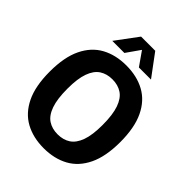

<svg xmlns="http://www.w3.org/2000/svg" viewBox="-261 -1092 1245 1245"><g transform="rotate(45 361.0 -470.0)"><path d="M361 9.5Q264 9.5 191.2 -30.2Q118.5 -70 78 -153.8Q37.5 -237.5 37.5 -370Q37.5 -502.5 78 -586.2Q118.5 -670 191.2 -709.8Q264 -749.5 361 -749.5Q458.5 -749.5 531.2 -709.8Q604 -670 644.2 -586Q684.5 -502 684.5 -370Q684.5 -238 644 -154Q603.5 -70 530.8 -30.2Q458 9.5 361 9.5ZM361 -118Q412.5 -118 449 -142Q485.5 -166 505.2 -220.5Q525 -275 525 -366.5Q525 -461.5 505.2 -517.5Q485.5 -573.5 448.8 -597.8Q412 -622 361 -622Q310 -622 273.2 -598Q236.5 -574 216.8 -519.5Q197 -465 197 -373.5Q197 -278.5 216.8 -222.5Q236.5 -166.5 273.2 -142.2Q310 -118 361 -118ZM183.5 -797.5 296 -949H426L538.5 -797.5H427.5L361 -892.5L294.5 -797.5Z"/></g></svg>

Font: Encode Sans SemiCondensed SemiCondensed
Style: Bold
Weight: 700
Width: 4
Designer: Multiple Designers
Foundry: Impallari Type
Version: Version 3.000; ttfautohint (v1.8.3) -l 8 -r 50 -G 200 -x 14 